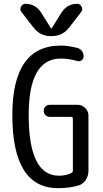

<svg xmlns="http://www.w3.org/2000/svg" viewBox="-20 -980 540 1010"><path d="M285.2 9.8Q44.9 9.8 44.9 -375Q44.9 -740.2 299.8 -740.2Q335.9 -740.2 384.8 -728.5Q400.4 -724.6 410.2 -712.4Q419.9 -700.2 419.9 -683.6Q419.9 -670.9 409.7 -663.1Q399.4 -655.3 385.7 -659.2Q342.8 -671.9 299.8 -671.9Q130.9 -671.9 130.9 -375Q130.9 -55.7 290 -55.7Q328.1 -55.7 356.4 -70.3Q363.3 -73.2 363.3 -82V-356.4Q363.3 -365.2 353.5 -365.2H242.2Q228.5 -365.2 219.2 -374.5Q210 -383.8 210 -397Q210 -410.2 218.8 -419.4Q227.5 -428.7 242.2 -428.7H387.7Q411.1 -428.7 428.2 -411.6Q445.3 -394.5 445.3 -372.1V-82Q445.3 -54.7 430.7 -32.7Q416 -10.7 391.6 -3.9Q343.8 9.8 285.2 9.8ZM303.7 -914.1Q334 -960 385.7 -960Q401.4 -960 409.2 -944.8Q417 -929.7 407.2 -917L343.8 -835Q308.6 -790 252.9 -790H247.1Q191.4 -790 156.2 -835L92.8 -917Q83 -929.7 90.3 -944.8Q97.7 -960 114.3 -960Q166 -960 196.3 -914.1L248 -831.1Q248 -830.1 250 -830.1Q252 -830.1 252 -831.1Z"/></svg>

Font: Rounded Mgen+ 1mn regular
Style: Regular
Weight: 400
Designer: [Source Han Sans]
Ryoko NISHIZUKA  (kana & ideographs); Paul D. Hunt (Latin, Greek & Cyrillic); Wenlong ZHANG  (bopomofo
Version: Version 1.059.20150602